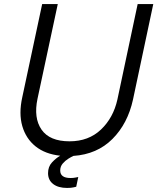

<svg xmlns="http://www.w3.org/2000/svg" viewBox="-20 -760 776 947"><path d="M311 167Q267 167 242 147.5Q217 128 217 94Q217 62 236.5 41Q256 20 277 8Q203 0 155.5 -38Q108 -76 90 -138Q72 -200 90 -281L188 -740H265L165 -273Q145 -178 185 -120.5Q225 -63 323 -63Q417 -63 478 -121Q539 -179 559 -269L659 -740H736L636 -269Q610 -150 534.5 -74.5Q459 1 342 9Q333 13 317.5 22.5Q302 32 289.5 46.5Q277 61 277 81Q277 118 328 118Q342 118 354 115.5Q366 113 366 113L356 161Q356 161 343.5 164Q331 167 311 167Z"/></svg>

Font: Be Vietnam Pro Light
Style: Italic
Weight: 300
Italic angle: -12°
Designer: Lam Bao, Tony Le, Vietanh Nguyen
Foundry: Yellow Type Foundry
Version: Version 1.002; ttfautohint (v1.8.3)